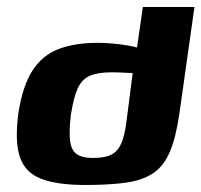

<svg xmlns="http://www.w3.org/2000/svg" viewBox="-20 -525 574 547"><path d="M223 2Q142 2 96.5 -16Q51 -34 36.5 -78Q22 -122 32 -200Q44 -280 72.5 -324Q101 -368 147.5 -385.5Q194 -403 258 -403Q278 -403 300.5 -401Q323 -399 344 -395.5Q365 -392 381 -386.5Q397 -381 404 -374L366 -360L387 -505H534L491 -201Q481 -132 463.5 -91.5Q446 -51 415.5 -31Q385 -11 338 -4.5Q291 2 223 2ZM243 -75Q269 -75 286 -80Q303 -85 313.5 -97Q324 -109 330.5 -130Q337 -151 341 -184L358 -317Q353 -317 342.5 -317.5Q332 -318 320.5 -318.5Q309 -319 298 -319Q260 -319 237 -309.5Q214 -300 202 -274.5Q190 -249 182 -198Q176 -147 180 -121Q184 -95 200 -85Q216 -75 243 -75Z"/></svg>

Font: Genos
Style: Bold Italic
Weight: 700
Italic angle: -8°
Version: Version 1.010